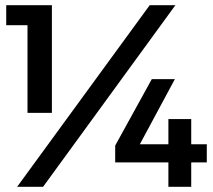

<svg xmlns="http://www.w3.org/2000/svg" viewBox="-20 -720 821 740"><path d="M4 -700H180V-285H86V-623H4ZM557 -700H656L146 0H46ZM565 -415H654L519 -164H629V-261H717V-164H777V-94H717V0H629V-94H424V-159Z"/></svg>

Font: Montserrat arm Medium
Style: Regular
Weight: 500
Designer: Julieta Ulanovsky
Foundry: Julieta Ulanovsky
Version: Version 6.000;PS 006.000;hotconv 1.0.88;makeotf.lib2.5.64775